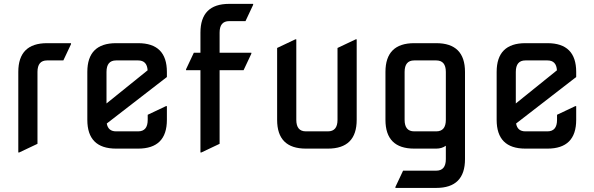

<svg xmlns="http://www.w3.org/2000/svg" viewBox="-20 -757 3028 978"><path d="M73.2 19.5V-390.6Q73.2 -537.1 219.7 -537.1H341.8V-532.2L302.7 -449.2H219.7Q170.9 -449.2 170.9 -390.6V-24.4L78.1 19.5Z M571.3 0Q424.8 0 424.8 -146.5V-390.6Q424.8 -537.1 571.3 -537.1H683.6Q830.1 -537.1 830.1 -390.6V-364.7L523.9 -127.9Q530.8 -87.9 571.3 -87.9H683.6Q732.4 -87.9 732.4 -146.5V-172.4L825.2 -216.3H830.1V-146.5Q830.1 0 683.6 0ZM522.5 -230 731.9 -398.9Q729 -449.2 683.6 -449.2H571.3Q522.5 -449.2 522.5 -390.6Z M1001 19.5V-399.4H927.7V-404.3L967.3 -488.3H1001V-590.8Q1001 -737.3 1147.5 -737.3H1269.5V-732.4L1230.5 -649.4H1147.5Q1098.6 -649.4 1098.6 -590.8V-488.3H1260.3V-483.4L1220.7 -399.4H1098.6V-24.4L1005.9 19.5Z M1538.1 0Q1391.6 0 1391.6 -146.5V-512.7L1484.4 -556.6H1489.3V-146.5Q1489.3 -87.9 1538.1 -87.9H1650.4Q1699.2 -87.9 1699.2 -146.5V-512.7L1792 -556.6H1796.9V-146.5Q1796.9 0 1650.4 0Z M2089.8 0Q1943.4 0 1943.4 -146.5V-390.6Q1943.4 -537.1 2089.8 -537.1H2202.1Q2348.6 -537.1 2348.6 -390.6V53.7Q2348.6 200.2 2202.1 200.2H1994.1V195.3L2033.2 112.3H2202.1Q2251 112.3 2251 53.7V-14.6Q2230.5 0 2202.1 0ZM2089.8 -87.9H2202.1Q2251 -87.9 2251 -146.5V-390.6Q2251 -449.2 2202.1 -449.2H2089.8Q2041 -449.2 2041 -390.6V-146.5Q2041 -87.9 2089.8 -87.9Z M2656.2 0Q2509.8 0 2509.8 -146.5V-390.6Q2509.8 -537.1 2656.2 -537.1H2768.6Q2915 -537.1 2915 -390.6V-364.7L2608.9 -127.9Q2615.7 -87.9 2656.2 -87.9H2768.6Q2817.4 -87.9 2817.4 -146.5V-172.4L2910.2 -216.3H2915V-146.5Q2915 0 2768.6 0ZM2607.4 -230 2816.9 -398.9Q2814 -449.2 2768.6 -449.2H2656.2Q2607.4 -449.2 2607.4 -390.6Z"/></svg>

Font: Nova Square
Style: Book
Weight: 400
Version: Version 2.000